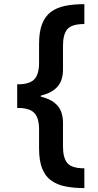

<svg xmlns="http://www.w3.org/2000/svg" viewBox="-20 -790 483 948"><path d="M64.9 -306.2V-373.5Q125.5 -373.5 149.2 -398.2Q172.9 -422.9 172.9 -479V-573.7Q172.9 -632.8 187.7 -671.1Q202.6 -709.5 231.2 -731Q259.8 -752.4 301.5 -761Q343.3 -769.5 396.5 -769.5V-671.4Q334.5 -671.4 312.7 -646Q291 -620.6 291 -564V-444.8Q291 -417.5 282.2 -392.6Q273.4 -367.7 249.5 -348.4Q225.6 -329.1 181.2 -317.6Q136.7 -306.2 64.9 -306.2ZM396.5 138.7Q343.3 138.7 301.5 130.1Q259.8 121.6 231.2 100.3Q202.6 79.1 187.7 40.8Q172.9 2.4 172.9 -57.1V-151.4Q172.9 -207.5 149.2 -232.4Q125.5 -257.3 64.9 -257.3V-324.7Q136.7 -324.7 181.2 -313.2Q225.6 -301.8 249.5 -282.2Q273.4 -262.7 282.2 -237.5Q291 -212.4 291 -185.5V-66.9Q291 -10.3 312.7 15.4Q334.5 41 396.5 41ZM64.9 -256.8V-374H181.2V-256.8Z"/></svg>

Font: Inter 20pt SemiBold
Style: Regular
Weight: 600
Version: Version 4.001;git-66647c0bb